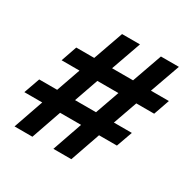

<svg xmlns="http://www.w3.org/2000/svg" viewBox="-158 -867 1019 1022"><g transform="rotate(30 351.0 -356.0)"><path d="M46.9 -282.2H157.2L209 -430.2H99.1L132.8 -527.8H243.2L308.1 -711.9H418L353 -527.8H481.9L546.9 -711.9H657.2L591.8 -527.8H702.1L668 -430.2H558.1L505.9 -282.2H616.2L581.1 -184.1H471.2L407.2 0H296.9L360.8 -184.1H231.9L168 0H58.1L122.1 -184.1H12.2ZM318.8 -430.2 267.1 -282.2H396L448.2 -430.2Z"/></g></svg>

Font: Creato Display
Style: Bold Italic
Weight: 700
Italic angle: -10°
Version: Version 1.000